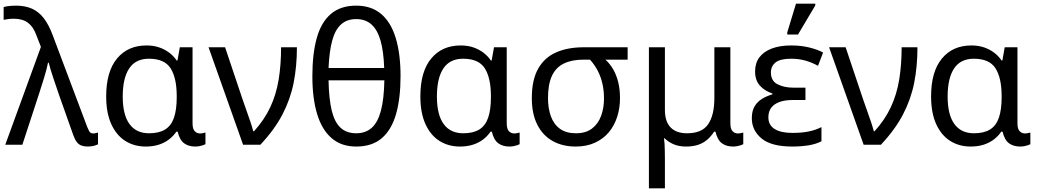

<svg xmlns="http://www.w3.org/2000/svg" viewBox="-20 -796 5709 1056"><path d="M462 10Q443 10 428 4.5Q413 -1 402.5 -14.5Q392 -28 383 -53L304 -276Q298 -294 290 -317.5Q282 -341 273.5 -366Q265 -391 258.5 -413Q252 -435 248 -451H244Q237 -415 222.5 -368Q208 -321 195 -281L103 0H9L205 -538L179 -605Q163 -649 133.5 -671Q104 -693 56 -693Q38 -693 24.5 -691Q11 -689 0 -687V-757Q9 -760 19.5 -761.5Q30 -763 42 -764Q54 -765 67 -765Q119 -765 156.5 -748Q194 -731 221.5 -695Q249 -659 270 -602L460 -97Q466 -83 470 -75.5Q474 -68 479.5 -65Q485 -62 492 -62Q500 -62 507 -64Q514 -66 519 -67V-2Q512 1 503 4Q494 7 484 8.5Q474 10 462 10Z M782 10Q718 10 669 -21Q620 -52 592 -113.5Q564 -175 564 -266Q564 -402 623.5 -474Q683 -546 786 -546Q824 -546 855 -535.5Q886 -525 910.5 -506.5Q935 -488 952 -463H956L969 -536H1039V-118Q1039 -87 1051 -74.5Q1063 -62 1080 -62Q1088 -62 1097 -64Q1106 -66 1110 -67V-3Q1105 0 1096 3Q1087 6 1076 8Q1065 10 1054 10Q1017 10 992.5 -8Q968 -26 957 -72H950Q934 -48 910 -29.5Q886 -11 854 -0.5Q822 10 782 10ZM800 -63Q855 -63 888.5 -84Q922 -105 937 -149Q952 -193 952 -261V-267Q952 -367 918.5 -420Q885 -473 799 -473Q726 -473 690.5 -419.5Q655 -366 655 -265Q655 -165 692 -114Q729 -63 800 -63Z M1317 0 1127 -536H1218L1315 -247Q1323 -223 1335 -190Q1347 -157 1357.5 -125.5Q1368 -94 1373 -74H1377Q1434 -137 1466.5 -206.5Q1499 -276 1512.5 -357.5Q1526 -439 1526 -536H1613Q1613 -431 1595 -340.5Q1577 -250 1533.5 -166.5Q1490 -83 1412 0Z M1939 10Q1857 10 1803.5 -36.5Q1750 -83 1724 -169.5Q1698 -256 1698 -377Q1698 -499 1722 -586Q1746 -673 1799.5 -719Q1853 -765 1939 -765Q2022 -765 2076 -719.5Q2130 -674 2156.5 -587Q2183 -500 2183 -377Q2183 -256 2158.5 -169.5Q2134 -83 2080.5 -36.5Q2027 10 1939 10ZM1939 -63Q1991 -63 2024.5 -93Q2058 -123 2075 -187Q2092 -251 2094 -354H1787Q1789 -252 1804.5 -188Q1820 -124 1853 -93.5Q1886 -63 1939 -63ZM1787 -422H2093Q2090 -513 2073 -572.5Q2056 -632 2023 -661.5Q1990 -691 1939 -691Q1888 -691 1855.5 -661.5Q1823 -632 1807 -572.5Q1791 -513 1787 -422Z M2510 10Q2446 10 2397 -21Q2348 -52 2320 -113.5Q2292 -175 2292 -266Q2292 -402 2351.5 -474Q2411 -546 2514 -546Q2552 -546 2583 -535.5Q2614 -525 2638.5 -506.5Q2663 -488 2680 -463H2684L2697 -536H2767V-118Q2767 -87 2779 -74.5Q2791 -62 2808 -62Q2816 -62 2825 -64Q2834 -66 2838 -67V-3Q2833 0 2824 3Q2815 6 2804 8Q2793 10 2782 10Q2745 10 2720.5 -8Q2696 -26 2685 -72H2678Q2662 -48 2638 -29.5Q2614 -11 2582 -0.5Q2550 10 2510 10ZM2528 -63Q2583 -63 2616.5 -84Q2650 -105 2665 -149Q2680 -193 2680 -261V-267Q2680 -367 2646.5 -420Q2613 -473 2527 -473Q2454 -473 2418.5 -419.5Q2383 -366 2383 -265Q2383 -165 2420 -114Q2457 -63 2528 -63Z M3146 10Q3074 10 3019.5 -20.5Q2965 -51 2935 -110.5Q2905 -170 2905 -256Q2905 -357 2940 -418.5Q2975 -480 3039 -508Q3103 -536 3190 -536H3432V-468H3310Q3336 -444 3353.5 -413Q3371 -382 3380.5 -343Q3390 -304 3390 -256Q3390 -202 3374.5 -153.5Q3359 -105 3328.5 -68.5Q3298 -32 3252 -11Q3206 10 3146 10ZM3148 -63Q3202 -63 3236 -89Q3270 -115 3286 -158.5Q3302 -202 3302 -254Q3302 -297 3293.5 -335Q3285 -373 3268 -406Q3251 -439 3225 -468H3190Q3125 -468 3081 -446.5Q3037 -425 3015.5 -378.5Q2994 -332 2994 -256Q2994 -200 3010 -156Q3026 -112 3060 -87.5Q3094 -63 3148 -63Z M3549 240V-536H3637V-190Q3637 -128 3668 -95.5Q3699 -63 3759 -63Q3841 -63 3875 -113Q3909 -163 3909 -257V-536H3997V-118Q3997 -87 4009 -74.5Q4021 -62 4038 -62Q4046 -62 4055 -64Q4064 -66 4068 -67V-3Q4063 0 4054 3Q4045 6 4034 8Q4023 10 4012 10Q3975 10 3950.5 -8Q3926 -26 3915 -72H3908Q3891 -46 3869.5 -27.5Q3848 -9 3819.5 0.5Q3791 10 3753 10Q3714 10 3685 -2.5Q3656 -15 3636 -35H3632Q3634 -23 3635 -5.5Q3636 12 3636.5 34.5Q3637 57 3637 84V240Z M4338 10Q4222 10 4168.5 -34.5Q4115 -79 4115 -146Q4115 -186 4130.5 -211.5Q4146 -237 4171.5 -252.5Q4197 -268 4228 -277V-282Q4185 -296 4159 -325.5Q4133 -355 4133 -403Q4133 -449 4156.5 -480.5Q4180 -512 4224.5 -529Q4269 -546 4331 -546Q4387 -546 4432.5 -534.5Q4478 -523 4507 -507L4479 -434Q4447 -452 4410.5 -462.5Q4374 -473 4331 -473Q4271 -473 4245.5 -452.5Q4220 -432 4220 -397Q4220 -351 4256.5 -332.5Q4293 -314 4341 -314H4410V-246H4341Q4297 -246 4267 -235Q4237 -224 4221.5 -203Q4206 -182 4206 -151Q4206 -108 4240.5 -86.5Q4275 -65 4338 -65Q4390 -65 4428.5 -73Q4467 -81 4498 -97V-19Q4467 -3 4426 3.5Q4385 10 4338 10ZM4310 -606V-618L4358 -776H4464V-766L4369 -606Z M4730 0 4540 -536H4631L4728 -247Q4736 -223 4748 -190Q4760 -157 4770.5 -125.5Q4781 -94 4786 -74H4790Q4847 -137 4879.5 -206.5Q4912 -276 4925.5 -357.5Q4939 -439 4939 -536H5026Q5026 -431 5008 -340.5Q4990 -250 4946.5 -166.5Q4903 -83 4825 0Z M5319 10Q5255 10 5206 -21Q5157 -52 5129 -113.5Q5101 -175 5101 -266Q5101 -402 5160.5 -474Q5220 -546 5323 -546Q5361 -546 5392 -535.5Q5423 -525 5447.5 -506.5Q5472 -488 5489 -463H5493L5506 -536H5576V-118Q5576 -87 5588 -74.5Q5600 -62 5617 -62Q5625 -62 5634 -64Q5643 -66 5647 -67V-3Q5642 0 5633 3Q5624 6 5613 8Q5602 10 5591 10Q5554 10 5529.5 -8Q5505 -26 5494 -72H5487Q5471 -48 5447 -29.5Q5423 -11 5391 -0.5Q5359 10 5319 10ZM5337 -63Q5392 -63 5425.5 -84Q5459 -105 5474 -149Q5489 -193 5489 -261V-267Q5489 -367 5455.5 -420Q5422 -473 5336 -473Q5263 -473 5227.5 -419.5Q5192 -366 5192 -265Q5192 -165 5229 -114Q5266 -63 5337 -63Z"/></svg>

Font: Noto Sans Ambassadori
Style: Regular
Weight: 400
Designer: Monotype Design Team
Foundry: Monotype Imaging Inc.
Version: Version 2.013